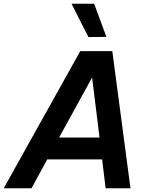

<svg xmlns="http://www.w3.org/2000/svg" viewBox="-53 -1016 804 1036"><path d="M424 -816 333 -996H455L521 -817ZM-33 0 380 -740H553L651 0H517L498 -156H202L117 0ZM266 -274H484L444 -598Z"/></svg>

Font: Be Vietnam Pro SemiBold
Style: Italic
Weight: 600
Italic angle: -12°
Designer: Lam Bao, Tony Le, Vietanh Nguyen
Foundry: Yellow Type Foundry
Version: Version 1.002; ttfautohint (v1.8.3)